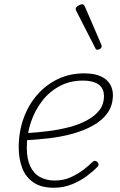

<svg xmlns="http://www.w3.org/2000/svg" viewBox="-20 -864 566 903"><path d="M233 19Q173 19 136.5 -6.5Q100 -32 84 -75Q68 -118 68 -172Q68 -243 90.5 -306.5Q113 -370 155 -418Q197 -466 253 -492.5Q309 -519 375 -519Q424 -519 454 -505Q484 -491 497.5 -468Q511 -445 511 -418Q511 -368 485.5 -332.5Q460 -297 416.5 -273Q373 -249 319.5 -234.5Q266 -220 208.5 -213.5Q151 -207 96 -204L106 -238Q157 -241 208.5 -247.5Q260 -254 307 -266.5Q354 -279 390.5 -299Q427 -319 448 -346.5Q469 -374 469 -411Q469 -449 443 -467Q417 -485 370 -485Q310 -485 261.5 -459.5Q213 -434 178.5 -389.5Q144 -345 125 -288.5Q106 -232 106 -170Q106 -116 122.5 -81.5Q139 -47 169 -31Q199 -15 236 -15Q279 -15 312 -30Q345 -45 371.5 -65Q398 -85 416 -103Q422 -108 427 -107.5Q432 -107 437 -103Q441 -100 443 -93.5Q445 -87 439 -80Q420 -60 389.5 -37Q359 -14 319 2.5Q279 19 233 19ZM438 -630Q435 -630 433 -631Q431 -632 429 -636L337 -816Q336 -819 336 -821.5Q336 -824 337 -826Q339 -831 344.5 -835Q350 -839 356.5 -841.5Q363 -844 368 -844Q373 -844 378 -836L457 -653Q458 -650 458 -647.5Q458 -645 458 -643Q456 -637 449.5 -633.5Q443 -630 438 -630Z"/></svg>

Font: Playwrite MX Thin
Style: Regular
Weight: 250
Designer: Veronika Burian, José Scaglione
Foundry: TypeTogether
Version: Version 1.002